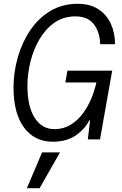

<svg xmlns="http://www.w3.org/2000/svg" viewBox="-20 -732 640 1008"><path d="M256 12Q162 12 106.5 -62Q51 -136 51 -272Q51 -353 73.5 -431.5Q96 -510 139 -573.5Q182 -637 244.5 -674.5Q307 -712 388 -712Q453 -712 496.5 -683.5Q540 -655 562 -607Q584 -559 584 -500H506Q504 -564 472.5 -605Q441 -646 376 -646Q313 -646 266 -613Q219 -580 187.5 -526.5Q156 -473 140 -409Q124 -345 124 -282Q124 -173 162 -113.5Q200 -54 266 -54Q313 -54 350 -76.5Q387 -99 414 -135Q441 -171 459 -214Q477 -257 486 -299H323L334 -361H569L505 0H441L453 -100H449Q423 -51 375.5 -19.5Q328 12 256 12ZM121 256 201 68H295L188 256Z"/></svg>

Font: DM Mono Light
Style: Italic
Weight: 300
Italic angle: -10°
Designer: Colophon Foundry
Foundry: Colophon Foundry
Version: Version 1.000; ttfautohint (v1.8.2.53-6de2)